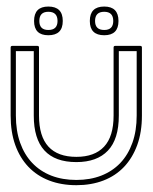

<svg xmlns="http://www.w3.org/2000/svg" viewBox="-20 -541 455 572"><path d="M402.8 -196.8Q402.8 -147.5 388.9 -109.1Q375 -70.8 349.6 -43.9Q324.2 -17.1 288.1 -3.2Q252 10.7 207.5 10.7Q162.6 10.7 126.5 -3.2Q90.3 -17.1 64.7 -43.9Q39.1 -70.8 25.4 -109.1Q11.7 -147.5 11.7 -196.8V-399.4Q11.7 -404.3 16.6 -404.3H91.3Q96.2 -404.3 96.2 -399.4V-196.8Q96.2 -134.8 124.3 -104.2Q152.3 -73.7 207.5 -73.7Q261.7 -73.7 290 -104Q318.4 -134.3 318.4 -196.8V-399.4Q318.4 -404.3 323.2 -404.3H397.9Q402.8 -404.3 402.8 -399.4ZM387.2 -388.7H334V-196.8Q334 -126.5 301.5 -92.3Q269 -58.1 207.5 -58.1Q80.6 -58.1 80.6 -196.8V-388.7H27.3V-196.8Q27.3 -151.4 40 -115.7Q52.7 -80.1 76.2 -55.4Q99.6 -30.8 132.8 -17.8Q166 -4.9 207.5 -4.9Q248.5 -4.9 281.7 -17.8Q314.9 -30.8 338.4 -55.4Q361.8 -80.1 374.5 -115.7Q387.2 -151.4 387.2 -196.8ZM124 -521.5Q167 -521.5 167 -478.5Q167 -436 124 -436Q81.5 -436 81.5 -478.5Q81.5 -521.5 124 -521.5ZM290.5 -521.5Q333 -521.5 333 -478.5Q333 -436 290.5 -436Q247.6 -436 247.6 -478.5Q247.6 -521.5 290.5 -521.5ZM290.5 -505.9Q263.2 -505.9 263.2 -478.5Q263.2 -451.7 290.5 -451.7Q317.4 -451.7 317.4 -478.5Q317.4 -505.9 290.5 -505.9ZM124 -505.9Q97.2 -505.9 97.2 -478.5Q97.2 -451.7 124 -451.7Q151.4 -451.7 151.4 -478.5Q151.4 -505.9 124 -505.9Z"/></svg>

Font: Fibel Sued Kontur LRS
Style: Regular
Weight: 400
Designer: Peter Wiegel
Foundry: Peter Wiegel
Version: Version 000.000